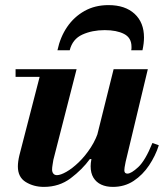

<svg xmlns="http://www.w3.org/2000/svg" viewBox="-20 -721 642 752"><path d="M152 11Q112 11 81 -8Q50 -27 50 -69Q50 -88 56 -113L143 -450H280L189 -95Q188 -88 186 -76.5Q184 -65 184 -57Q184 -47 189 -41Q194 -35 203 -35Q217 -35 240 -48Q263 -61 288.5 -85.5Q314 -110 336 -144Q358 -178 370 -220L339 -98H332Q302 -57 257 -23Q212 11 152 11ZM41 -420V-450H215V-420ZM422 11Q396 11 376.5 2Q357 -7 346 -25Q335 -43 335 -70Q335 -82 338 -97.5Q341 -113 351 -153L425 -450H559L472 -87Q469 -74 468 -65.5Q467 -57 467 -54Q467 -41 479 -41Q494 -41 521.5 -66.5Q549 -92 577 -161L602 -152Q589 -111 564 -73.5Q539 -36 503.5 -12.5Q468 11 422 11ZM205 -524Q216 -576 243 -615.5Q270 -655 311 -678Q352 -701 405 -701Q470 -701 507 -667Q544 -633 544 -574Q544 -563 542.5 -550.5Q541 -538 538 -524H494Q495 -528 495 -531.5Q495 -535 495 -538Q495 -573 466 -588Q437 -603 390 -603Q341 -603 302.5 -585.5Q264 -568 253 -524Z"/></svg>

Font: Libre Bodoni
Style: Bold Italic
Weight: 700
Italic angle: -13°
Version: Version 2.005;gftools[0.9.23]